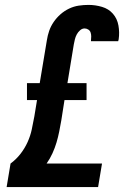

<svg xmlns="http://www.w3.org/2000/svg" viewBox="-20 -763 540 783"><path d="M7 0 23 -96Q46 -113 63.5 -135.5Q81 -158 92.5 -183.5Q104 -209 109.5 -235Q115 -261 120 -288L131 -355H90V-424H142L171 -598Q174 -618 180.5 -637Q187 -656 199 -673.5Q211 -691 227 -705Q243 -719 262 -728Q281 -737 301 -740Q321 -743 341 -743Q369 -743 396 -735Q423 -727 440.5 -707Q458 -687 463 -659Q468 -631 464 -603Q463 -601 463 -599Q463 -597 462 -595H351Q351 -595 351 -596Q351 -597 351 -597Q352 -606 352 -614.5Q352 -623 349.5 -630.5Q347 -638 340 -642.5Q333 -647 325 -647Q315 -647 306.5 -639.5Q298 -632 293 -622.5Q288 -613 285.5 -603Q283 -593 281 -582L255 -424H333V-355H243L230 -272Q226 -249 221.5 -226.5Q217 -204 210.5 -182Q204 -160 194 -138Q184 -116 170 -96H396L380 0Z"/></svg>

Font: Iosevka Gothic
Style: Bold Italic
Weight: 700
Italic angle: -9°
Monospace: yes
Designer: Belleve Invis
Foundry: Belleve Invis
Version: Version 15.5.1; ttfautohint (v1.8.4)